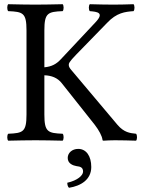

<svg xmlns="http://www.w3.org/2000/svg" viewBox="-20 -667 677 913"><path d="M191 -122V-309C225 -308 254 -297 274 -271L431 -73C451 -47 465 -20 467 -4C467 -1 468 2 472 2C492 1 505 0 526 0C560 0 594 1 627 2C633 -4 633 -25 627 -31C598 -34 570 -37 539 -73L320 -333C312 -342 307 -350 307 -358C307 -365 308 -372 342 -407L489 -558C535 -607 575 -611 615 -614C621 -620 621 -641 615 -647C584 -646 552 -645 520 -645C483 -645 444 -646 407 -647C401 -641 401 -620 407 -614C443 -611 477 -607 435 -562L270 -386C249 -363 226 -350 191 -347V-523C191 -606 208 -611 278 -614C284 -620 284 -641 278 -647C232 -646 185 -645 148 -645C110 -645 64 -646 19 -647C13 -641 13 -620 19 -614C89 -611 106 -606 106 -523V-122C106 -39 89 -34 19 -31C13 -25 13 -4 19 2C64 1 110 0 149 0C187 0 233 1 278 2C284 -4 284 -25 278 -31C208 -34 191 -39 191 -122ZM352 41C323 41 302 60 302 84C302 111 327 120 344 123C362 125 375 129 375 149C375 167 349 191 300 202C300 211 302 220 308 226C365 217 414 187 414 127C414 75 390 41 352 41Z"/></svg>

Font: Libertinus Serif
Style: Regular
Weight: 400
Designer: Philipp H. Poll, Khaled Hosny
Foundry: Caleb Maclennan
Version: Version 7.050;RELEASE